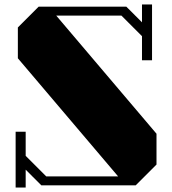

<svg xmlns="http://www.w3.org/2000/svg" viewBox="-20 -830 771 860"><path d="M50 -240H95V-132L187 -40H509L60 -569V-707L153 -800H546L616 -730V-810H661V-560H616V-668L524 -760H232L681 -231V-93L588 0H165L95 -70V10H50Z"/></svg>

Font: Kumar One
Style: Regular
Weight: 400
Designer: Parimal Parmar
Foundry: Indian Type Foundry
Version: Version 1.001;PS 1.001;hotconv 1.0.88;makeotf.lib2.5.647800